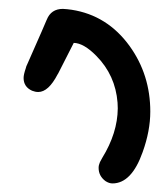

<svg xmlns="http://www.w3.org/2000/svg" viewBox="-20 -433 376 441"><path d="M40.5 -280.8Q41 -281.7 42.5 -285.2Q86.9 -385.7 86.9 -386.7Q86.9 -387.2 87.4 -387.7Q97.2 -412.6 124.5 -412.6Q134.3 -412.1 144.5 -410.6Q226.6 -397.9 277.8 -327.1Q325.2 -261.2 325.2 -176.8Q325.2 -132.3 307.6 -83.5Q282.2 -11.7 238.3 -11.7Q230.5 -11.7 222.2 -17.1Q206.5 -28.8 206.5 -47.4Q206.5 -53.7 209.5 -60.5Q209.5 -60.5 214.8 -70.3Q250 -127.4 250.5 -184.1Q250.5 -190.4 250 -197.3Q245.1 -260.3 201.2 -304.7Q172.4 -334 149.4 -334.5Q141.1 -318.8 113.8 -264.6Q113.8 -264.6 113.3 -263.7Q112.8 -262.7 112.3 -262.2Q91.3 -221.7 67.9 -221.7Q61 -221.7 53.7 -224.6Q34.2 -233.4 34.2 -253.9Q34.2 -261.7 39.1 -275.9Q40 -279.3 40.5 -280.8Z"/></svg>

Font: Vibur
Style: Medium
Weight: 400
Version: Version 1.004